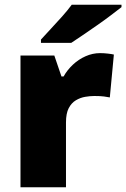

<svg xmlns="http://www.w3.org/2000/svg" viewBox="-20 -786 530 806"><path d="M400 -563Q416 -563 433 -561Q450 -559 458 -557L441 -377Q431 -379 416.5 -381Q402 -383 376 -383Q358 -383 337.5 -379.5Q317 -376 298.5 -365Q280 -354 268.5 -332Q257 -310 257 -272V0H66V-553H208L238 -465H247Q262 -492 286 -514.5Q310 -537 339.5 -550Q369 -563 400 -563ZM490 -756Q472 -742 445 -721.5Q418 -701 387 -679.5Q356 -658 327.5 -638.5Q299 -619 279 -606H152V-620Q169 -639 193 -664.5Q217 -690 241 -717Q265 -744 281 -766H490Z"/></svg>

Font: Noto Sans Armenian Black
Style: Regular
Weight: 900
Version: Version 2.007